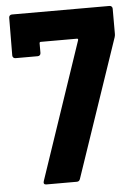

<svg xmlns="http://www.w3.org/2000/svg" viewBox="-51 -740 559 780"><g transform="rotate(-5 228.0 -350.0)"><path d="M106 0H231C238 0 242 -4 244 -10L435 -572C437 -578 437 -582 437 -587V-688C437 -695 432 -700 425 -700H27C20 -700 15 -695 15 -688L14 -534C14 -527 19 -522 26 -522H117C124 -522 129 -527 129 -534V-574C129 -577 131 -579 134 -579H282C285 -579 287 -577 286 -573L97 -14C94 -5 98 0 106 0Z"/></g></svg>

Font: Barlow Semi Condensed
Style: Bold
Weight: 700
Width: 4
Designer: Jeremy Tribby
Foundry: Tribby Type
Version: Version 1.422;hotconv 1.0.109;makeotfexe 2.5.65596